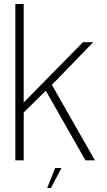

<svg xmlns="http://www.w3.org/2000/svg" viewBox="-20 -805 536 964"><path d="M57 0H99V-240.5L210 -349.5L409 0H456.5L240.5 -379L448 -593H396.5L99 -290.5V-785H57ZM217 138.5H236L288.5 38.5H257Z"/></svg>

Font: Anybody Thin ExtraLight
Style: Regular
Weight: 250
Version: Version 1.113;gftools[0.9.25]